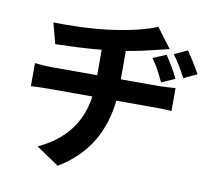

<svg xmlns="http://www.w3.org/2000/svg" viewBox="-89 -886 1179 1057"><g transform="rotate(10 500.0 -357.0)"><path d="M559 -461V-620C616 -629 670 -641 717 -653C734 -657 760 -664 795 -672L712 -782C662 -759 570 -736 470 -722C359 -705 215 -703 139 -705L170 -589C237 -591 334 -594 427 -603V-461H171C139 -461 105 -464 78 -467V-338C104 -340 141 -341 172 -341H421C401 -195 321 -87 172 -18L299 68C465 -32 537 -175 555 -341H776C803 -341 837 -340 864 -338V-466C841 -464 794 -461 773 -461ZM855 -516C836 -556 808 -602 784 -638L710 -607C742 -563 754 -537 780 -483ZM822 -648C854 -605 868 -581 896 -527L970 -562C949 -600 920 -647 895 -682Z"/></g></svg>

Font: Noto Sans Japanese Bold
Style: Bold
Weight: 700
Designer: Ryoko NISHIZUKA (kana & ideographs); Paul D. Hunt (Latin, Greek & Cyrillic); Wenlong ZHANG (bopomofo); Sandoll Communica
Foundry: Adobe Systems Incorporated
Version: Version 1.000;PS 1;hotconv 1.0.78;makeotf.lib2.5.61930